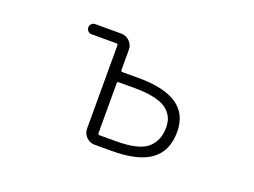

<svg xmlns="http://www.w3.org/2000/svg" viewBox="-85 -726 1170 885"><g transform="rotate(20 500.0 -283.5)"><path d="M442.4 -330.1Q435.5 -330.1 435.5 -322.3V-78.1Q435.5 -70.3 442.4 -70.3H522.5Q636.7 -70.3 678.2 -107.4Q719.7 -144.5 719.7 -207Q719.7 -232.4 712.4 -252Q705.1 -271.5 685.5 -290Q666 -308.6 624.5 -319.3Q583 -330.1 522.5 -330.1ZM378.9 -488.3Q378.9 -495.1 372.1 -495.1H249Q239.3 -495.1 231.9 -502.4Q224.6 -509.8 224.6 -520Q224.6 -530.3 231.9 -537.6Q239.3 -544.9 249 -544.9H377.9Q401.4 -544.9 418.5 -527.8Q435.5 -510.7 435.5 -487.3V-386.7Q435.5 -379.9 442.4 -379.9H522.5Q774.4 -379.9 774.4 -207Q774.4 -113.3 712.4 -67.4Q650.4 -21.5 518.6 -21.5H436.5Q413.1 -21.5 396 -38.6Q378.9 -55.7 378.9 -79.1Z"/></g></svg>

Font: Rounded-X Mgen+ 2m light
Style: Regular
Weight: 200
Designer: [Source Han Sans]
Ryoko NISHIZUKA  (kana & ideographs); Paul D. Hunt (Latin, Greek & Cyrillic); Wenlong ZHANG  (bopomofo
Version: Version 1.059.20150602